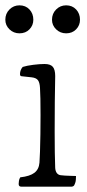

<svg xmlns="http://www.w3.org/2000/svg" viewBox="-35 -780 325 720"><path d="M45 -80Q35 -80 35 -90Q35 -94 36 -101.5Q37 -109 41 -115Q77 -119 94 -132Q111 -145 113 -170Q114 -183 115 -211.5Q116 -240 116.5 -276.5Q117 -313 117 -349Q117 -382 116.5 -409.5Q116 -437 115 -450Q114 -470 107.5 -479Q101 -488 84 -490L47 -494Q40 -494 40 -502Q40 -517 50 -529Q66 -534 90 -537Q114 -540 132 -540Q154 -540 163 -529.5Q172 -519 172 -495Q171 -455 170.5 -397.5Q170 -340 170 -287Q170 -242 170.5 -209Q171 -176 172 -150Q174 -126 192 -123Q197 -122 208.5 -121.5Q220 -121 232.5 -120.5Q245 -120 250 -120Q250 -115 249.5 -107Q249 -99 247 -94Q244 -84 240 -82Q236 -80 234 -80ZM38 -655Q16 -655 0.5 -670Q-15 -685 -15 -706Q-15 -729 0.5 -744.5Q16 -760 38 -760Q61 -760 75.5 -744.5Q90 -729 90 -706Q90 -685 75.5 -670Q61 -655 38 -655ZM213 -655Q191 -655 175.5 -670Q160 -685 160 -706Q160 -729 175.5 -744.5Q191 -760 213 -760Q236 -760 250.5 -744.5Q265 -729 265 -706Q265 -685 250.5 -670Q236 -655 213 -655Z"/></svg>

Font: Gowun Batang
Style: Regular
Weight: 400
Designer: Yanghee Ryu
Foundry: Yanghee Ryu
Version: Version 2.000